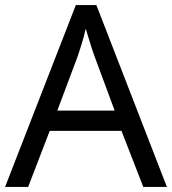

<svg xmlns="http://www.w3.org/2000/svg" viewBox="-20 -737 679 757"><path d="M545 0 459 -221H176L91 0H0L279 -717H360L638 0ZM352 -517Q349 -525 342 -546Q335 -567 328.5 -589.5Q322 -612 318 -624Q311 -593 302 -563.5Q293 -534 287 -517L206 -301H432Z"/></svg>

Font: Noto Sans Lydian
Style: Regular
Weight: 400
Designer: Monotype Design Team
Foundry: Monotype Imaging Inc.
Version: Version 2.002; ttfautohint (v1.8.4.7-5d5b)